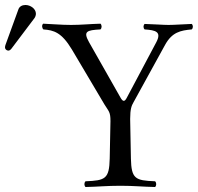

<svg xmlns="http://www.w3.org/2000/svg" viewBox="-54 -745 794 770"><path d="M471 -109 468 -268C468 -308 474 -322 481 -334L608 -565C636 -616 670 -623 715 -627C721 -633 721 -643 715 -649C685 -648 645 -645 622 -645C599 -645 566 -648 526 -649C520 -643 520 -633 526 -627C570 -624 595 -618 573 -576L454 -352C445 -335 438 -338 429 -354L303 -576C279 -619 293 -624 349 -627C355 -633 355 -644 349 -650C309 -649 271 -645 231 -645C192 -645 149 -649 119 -650C113 -644 114 -633 120 -627C162 -624 193 -615 234 -547L365 -326C383 -297 389 -296 389 -259L386 -109C384 -28 369 -21 289 -18C283 -12 283 -1 289 5C338 4 374 0 429 0C483 0 518 4 568 5C574 -1 574 -12 568 -18C488 -21 473 -28 471 -109ZM48 -725C35 -725 24 -719 20 -708L-32 -565C-33 -562 -34 -558 -34 -555C-34 -548 -28 -542 -20 -542C-16 -542 -11 -546 -8 -550L84 -672C88 -677 90 -685 90 -690C90 -710 68 -725 48 -725Z"/></svg>

Font: Libertinus Serif Display
Style: Regular
Weight: 400
Designer: Philipp H. Poll, Khaled Hosny
Foundry: Caleb Maclennan
Version: Version 7.050;RELEASE